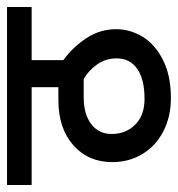

<svg xmlns="http://www.w3.org/2000/svg" viewBox="-24 -506 506 546"><g transform="rotate(-90 229.0 -233.0)"><path d="M331 -306Q369 -278 394 -239.5Q419 -201 419 -156Q419 -116 397.5 -80.5Q376 -45 331.5 -22.5Q287 0 223 0Q170 0 128.5 -21.5Q87 -43 64 -81Q41 -119 41 -167Q41 -235 89 -277.5Q137 -320 218 -320H254V-396H-24V-466H482V-396H331ZM336 -154Q336 -185 319 -209.5Q302 -234 277 -248H226Q177 -248 149 -226.5Q121 -205 121 -169Q121 -128 147.5 -101.5Q174 -75 221 -75Q277 -75 306.5 -96Q336 -117 336 -154Z"/></g></svg>

Font: Cambay Devanagari
Style: Regular
Weight: 700
Designer: Pooja Saxena
Foundry: Pooja Saxena
Version: Version 1.095;PS 001.095;hotconv 1.0.70;makeotf.lib2.5.58329